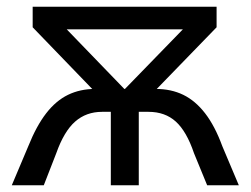

<svg xmlns="http://www.w3.org/2000/svg" viewBox="-20 -550 744 570"><path d="M15 0 64 -116Q88 -176 117 -213.5Q146 -251 182 -268.5Q218 -286 263 -286H442Q488 -286 524 -268.5Q560 -251 589 -213.5Q618 -176 640 -116L689 0H595L556 -95Q534 -160 502 -189Q470 -218 421 -218H392V0H309V-218H283Q236 -218 203 -189Q170 -160 147 -95L110 0ZM350 -285 523 -463H178ZM272 -267 77 -469V-530H623V-469L427 -267Z"/></svg>

Font: MOST Montserrat Medium
Style: Regular
Weight: 500
Designer: Julieta Ulanovsky
Foundry: Julieta Ulanovsky
Version: Version 8.000;March 11, 2024;FontCreator 15.0.0.2926 64-bit